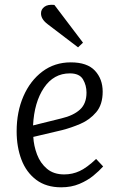

<svg xmlns="http://www.w3.org/2000/svg" viewBox="-20 -785 506 819"><path d="M282 -519Q352 -519 385 -483.5Q418 -448 418 -394Q418 -339 390.5 -306.5Q363 -274 323.5 -257Q284 -240 245 -230L122 -201Q124 -163 138 -126Q152 -89 180.5 -65Q209 -41 254 -41Q289 -41 320 -55.5Q351 -70 390 -107L420 -75Q403 -56 378 -35.5Q353 -15 318.5 -0.5Q284 14 241 14Q177 14 134.5 -18Q92 -50 71.5 -104Q51 -158 51 -225Q51 -308 80 -374.5Q109 -441 161 -480Q213 -519 282 -519ZM349 -390Q349 -421 334 -446.5Q319 -472 278 -472Q209 -472 167.5 -410.5Q126 -349 121 -250L242 -280Q293 -292 321 -317.5Q349 -343 349 -390ZM334 -603 313 -583 183 -682Q154 -704 155 -729Q155 -745 169.5 -756Q184 -767 212 -764Z"/></svg>

Font: Literata 12pt Light
Style: Italic
Weight: 300
Italic angle: -2°
Designer: Latin by Veronika Burian and Jose Scaglione. Greek by Irene Vlachou. Cyrillic by Vera Evstafieva
Foundry: TypeTogether
Version: Version 3.002